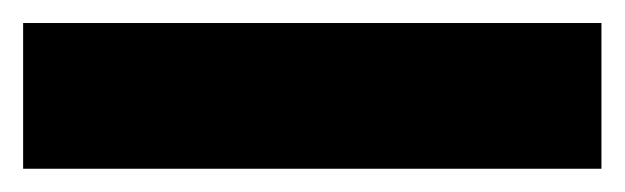

<svg xmlns="http://www.w3.org/2000/svg" viewBox="-20 46 540 166"><path d="M0 191.9V65.9H500V191.9Z"/></svg>

Font: REH Gaming
Style: Gaming
Weight: 700
Designer: Astigmatic (AOETI)
Foundry: Astigmatic (AOETI)
Version: Version 1.001 2011